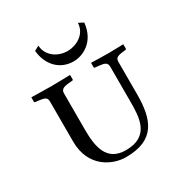

<svg xmlns="http://www.w3.org/2000/svg" viewBox="-157 -780 873 913"><g transform="rotate(-30 279.5 -324.0)"><path d="M179 -658 153 -644C160 -566 211 -509 288 -509C338 -509 413 -543 423 -644L396 -658C394 -596 334 -566 288 -566C228 -566 181 -606 179 -658ZM275 10C436 10 470 -85 470 -224V-400C470 -420 478 -427 509 -431L526 -433C530 -433 532 -435 532 -438V-460L530 -462C530 -462 475 -460 447 -460C417 -460 357 -462 357 -462L355 -460V-438C355 -435 358 -433 362 -433L382 -431C412 -428 425 -422 425 -400V-211C425 -125 424 -19 292 -19C185 -19 171 -109 171 -202V-400C171 -420 182 -428 214 -431L234 -433C238 -433 240 -435 240 -438V-460L238 -462C238 -462 163 -460 135 -460C104 -460 29 -462 29 -462L27 -460V-438C27 -435 30 -433 33 -433L51 -431C83 -427 94 -422 94 -400V-181C94 -36 206 10 275 10Z"/></g></svg>

Font: Linux Libertine O C
Style: Regular
Weight: 400
Designer: Philipp H. Poll
Foundry: Philipp H. Poll
Version: Version 4.0.3